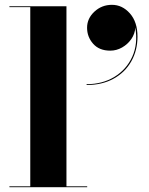

<svg xmlns="http://www.w3.org/2000/svg" viewBox="-20 -776 616 796"><path d="M341 -661Q341 -699.5 371.5 -727.8Q402 -756 444 -756Q487 -756 518.5 -720.5Q550 -685 550 -624Q550 -567 524.2 -521.5Q498.5 -476 451 -449.8Q403.5 -423.5 339 -423.5V-427Q404.5 -427 454.2 -457.2Q504 -487.5 528.2 -540.5Q552.5 -593.5 541 -662Q539.5 -636 524.5 -614.2Q509.5 -592.5 486.2 -579.2Q463 -566 437 -566Q391.5 -566 366.2 -594.5Q341 -623 341 -661ZM19 -3.5H105.5V-746.5H19V-750H255.5V-3.5H341.5V0H19Z"/></svg>

Font: Bodoni* 48
Style: Bold
Weight: 700
Version: Version 2.2